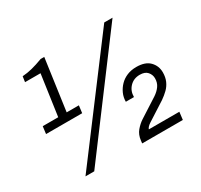

<svg xmlns="http://www.w3.org/2000/svg" viewBox="-144 -875 1113 1063"><g transform="rotate(-30 413.0 -343.5)"><path d="M46 -312 52 -359H151L188 -619H89L94 -654Q125 -656 156.5 -664Q188 -672 228 -687H251L205 -359H283L277 -312ZM118 0 634 -686H687L174 0ZM481 -1 483 -18Q487 -54 507 -77.5Q527 -101 550 -116L670 -193Q694 -209 708.5 -229.5Q723 -250 723 -278Q723 -301 707.5 -319Q692 -337 659 -337Q620 -337 595 -311Q570 -285 570 -246H518Q518 -274 529 -298.5Q540 -323 559 -342.5Q578 -362 604.5 -373Q631 -384 664 -384Q721 -384 749 -355Q777 -326 777 -285Q777 -254 766.5 -230Q756 -206 737.5 -188Q719 -170 696 -154L579 -79Q568 -72 560.5 -64Q553 -56 552 -50H747L741 -1Z"/></g></svg>

Font: Chivo Medium Light
Style: Italic
Weight: 300
Italic angle: -8.05°
Version: Version 2.002